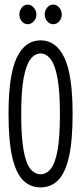

<svg xmlns="http://www.w3.org/2000/svg" viewBox="-20 -802 353 833"><path d="M156 11Q111 11 80 -20Q49 -51 33 -121Q17 -191 17 -308Q17 -478 53 -552.5Q89 -627 156 -627Q223 -627 259 -552.5Q295 -478 295 -308Q295 -191 279 -121Q263 -51 232 -20Q201 11 156 11ZM156 -46Q181 -46 200 -69Q219 -92 229.5 -149Q240 -206 240 -308Q240 -405 229.5 -462.5Q219 -520 200 -545Q181 -570 156 -570Q131 -570 112 -545Q93 -520 82.5 -462.5Q72 -405 72 -308Q72 -206 82.5 -149Q93 -92 112 -69Q131 -46 156 -46ZM100 -697Q85 -697 74.5 -709.5Q64 -722 64 -739Q64 -756 74.5 -769Q85 -782 100 -782Q115 -782 126.5 -769Q138 -756 138 -739Q138 -722 126.5 -709.5Q115 -697 100 -697ZM211 -697Q196 -697 185 -709.5Q174 -722 174 -739Q174 -756 184.5 -769Q195 -782 211 -782Q226 -782 237 -769Q248 -756 248 -739Q248 -722 237 -709.5Q226 -697 211 -697Z"/></svg>

Font: Inconsolata ExtraCondensed Thin
Style: Regular
Weight: 100
Width: 2
Monospace: yes
Designer: Raph Levien, Cyreal, Brenton Simpson
Foundry: Raph Levien, Cyreal, Google
Version: Version 3.100; ttfautohint (v1.8.4.7-5d5b)